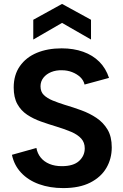

<svg xmlns="http://www.w3.org/2000/svg" viewBox="-20 -954 631 981"><path d="M166 -198Q171 -170 188 -149Q205 -128 232.5 -116.5Q260 -105 296 -105Q355 -105 384 -131.5Q413 -158 413 -196Q413 -226 395 -246Q377 -266 344.5 -280Q312 -294 269 -307Q229 -319 189.5 -333Q150 -347 118.5 -368Q87 -389 68.5 -422.5Q50 -456 50 -507Q50 -571 81.5 -616Q113 -661 168 -684Q223 -707 295 -707Q356 -707 405 -689.5Q454 -672 487.5 -638.5Q521 -605 537 -556L412 -522Q407 -544 390 -560Q373 -576 348.5 -585.5Q324 -595 297 -595Q267 -596 242 -586Q217 -576 202 -557Q187 -538 187 -513Q187 -485 204 -468.5Q221 -452 249 -440.5Q277 -429 312 -418Q353 -406 395.5 -390.5Q438 -375 473 -351.5Q508 -328 529.5 -292Q551 -256 551 -201Q551 -143 523.5 -96Q496 -49 441 -21Q386 7 303 7Q235 7 179.5 -13Q124 -33 88 -71.5Q52 -110 41 -163ZM445 -752 297 -837 150 -752V-853L297 -934L445 -853Z"/></svg>

Font: Albert Sans
Style: Bold
Weight: 700
Designer: Andreas Rasmussen
Foundry: a.Foundry
Version: Version 1.025